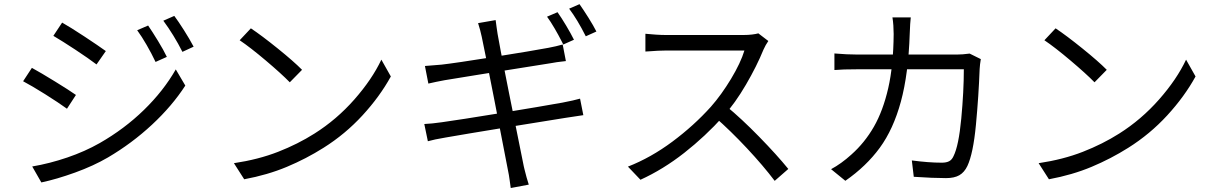

<svg xmlns="http://www.w3.org/2000/svg" viewBox="-20 -852 5899 932"><path d="M789.9 -575.9 735.1 -551.3Q715.5 -592.7 692 -633.4Q668.6 -674.2 645.9 -705.2L699 -728.1Q719.6 -698.2 746.9 -653.5Q774.3 -608.8 789.9 -575.9ZM919.9 -625.4 865.5 -600.3Q845.9 -639.4 821.5 -679.2Q797 -719 772.8 -751.5L826 -774.8Q845.1 -749.5 872.8 -705.8Q900.5 -662.1 919.9 -625.4ZM493.7 -604.1 448.5 -539.2Q411.7 -567.3 346.4 -610.4Q281 -653.4 239 -678L281.6 -742.3Q321.9 -719.6 390.2 -674.6Q458.5 -629.5 493.7 -604.1ZM464 -157.5Q584.1 -226.2 678.8 -318.4Q773.4 -410.5 833.3 -515.1L879.5 -436.6Q815.7 -337.8 718.1 -247Q620.5 -156.2 504.2 -87.8Q434 -46.8 344.4 -14.4Q254.9 17.9 180.7 33.6L136.4 -43.9Q221.2 -58.3 306.8 -87.5Q392.3 -116.7 464 -157.5ZM348.6 -391.1 305.1 -324.2Q264.8 -353.4 199.2 -394.7Q133.5 -435.9 92.2 -457.6L134.8 -522.6Q178.5 -498.7 247.5 -456.2Q316.5 -413.8 348.6 -391.1Z M1446.2 -513.1 1386.7 -452.5Q1345.8 -494.3 1270.4 -558.1Q1194.9 -621.9 1143.4 -656.6L1197.8 -714.5Q1250.4 -679.4 1328.1 -616.7Q1405.8 -554 1446.2 -513.1ZM1506.3 -203.5Q1613.8 -271.2 1700 -369Q1786.1 -466.8 1831.2 -562.4L1877.2 -480.8Q1823.5 -383.1 1739.7 -292Q1656 -200.9 1550.4 -134.5Q1466.2 -81.3 1372.4 -42.1Q1278.7 -2.8 1165.4 18.2L1115.5 -59.9Q1234 -77.6 1330 -115.1Q1426 -152.6 1506.3 -203.5Z M2766.1 -659.1 2714.2 -635.9 2706.4 -651.5Q2691.4 -681.2 2671.8 -714.7Q2652.2 -748.3 2635.4 -771L2686.3 -792.8Q2705.3 -766 2728.2 -727.7Q2751.1 -689.3 2766.1 -659.1ZM2875 -699 2823.5 -675.8Q2782.5 -757.3 2742.7 -809.9L2793 -831.8Q2812.4 -804.2 2836.9 -765.3Q2861.3 -726.3 2875 -699ZM2300.7 -739.7 2385.9 -754.5Q2387.8 -736.9 2390.6 -719.6Q2392.9 -702.5 2395.4 -687.3Q2399.5 -657.3 2450.4 -402.8Q2501.2 -148.2 2522.6 -44.4Q2524.5 -36.5 2525.9 -30.4Q2536.1 11.8 2546.8 44.2L2459.2 60.7Q2456.1 39.6 2454.3 25.1Q2451 -1.6 2444.7 -30.9Q2426.9 -125.6 2379 -370.2Q2331.1 -614.7 2318.5 -673.2Q2311.8 -705.1 2300.7 -739.7ZM2123.8 -538.3Q2187.9 -545.5 2377.5 -575.6Q2567.1 -605.7 2642.1 -619.9Q2680.3 -627 2711.4 -636L2726.9 -555.5Q2715.3 -554.6 2705.7 -553Q2696 -551.5 2683 -550.2Q2673.7 -548.2 2657.7 -545.9Q2204 -474 2137.9 -462.6Q2096.8 -455 2059.3 -446.3L2042.7 -531.7Q2089.1 -535 2123.8 -538.3ZM2125.1 -258.7Q2212.4 -270.8 2410.6 -303.2Q2608.9 -335.6 2710.2 -353.9Q2766.7 -364.7 2795.7 -373.2L2811.6 -293Q2781 -288.9 2724.1 -279.8Q2592.7 -259 2416.3 -230.2Q2239.9 -201.4 2142.7 -184.4Q2086.5 -175 2056.9 -166.4L2039.6 -250Q2076.2 -251.6 2125.1 -258.7Z M3686 -611Q3653.6 -531.2 3601.1 -441.3Q3548.6 -351.3 3491.5 -287.7Q3403.8 -190.3 3301.5 -110Q3199.2 -29.7 3088.9 20.6L3028.1 -43.2Q3139.4 -86.7 3243.8 -164.4Q3348.3 -242.2 3430.5 -333.5Q3481.7 -391.5 3528.6 -469.2Q3575.4 -547 3593.5 -606.7H3211.1Q3178.1 -606.7 3127.6 -602.7L3112.9 -601.9V-688.1Q3134.5 -685.8 3162 -684Q3189.6 -682.1 3211.1 -682.1H3589.1Q3611.5 -682.1 3630.2 -684.4Q3649 -686.6 3661.1 -690.1L3709.6 -653Q3703.9 -645.1 3697 -633Q3690.2 -620.8 3686 -611ZM3806.6 -31.9 3740.5 25.9Q3684.7 -47.9 3605.7 -132.4Q3526.6 -216.9 3449.8 -284.2L3504.2 -337.8Q3579 -276.4 3665 -188.3Q3751 -100.2 3806.6 -31.9Z M4396 -688.6Q4389.5 -492.7 4353 -358.7Q4316.5 -224.7 4250.6 -134.6Q4184.7 -44.6 4083.5 25.6L4014.2 -30.8Q4063.8 -57.3 4112.9 -101.9Q4177.6 -159.4 4222 -236.8Q4266.4 -314.2 4291.6 -424Q4316.8 -533.8 4318 -686.9Q4318 -705.6 4316.5 -728.4Q4314.9 -751.2 4312 -767.6H4401Q4397.9 -742.4 4396 -688.6ZM4735.4 -517.5Q4730.5 -385 4717.3 -245.8Q4704.1 -106.7 4675.9 -46.4Q4661.1 -15.4 4636.8 -1.4Q4612.4 12.6 4572.1 12.6Q4510.6 12.6 4415.6 6.2L4406.2 -73.2Q4487.9 -62.3 4551.9 -62.3Q4573.5 -62.3 4587.2 -69.3Q4600.8 -76.4 4608.6 -94.1Q4633.8 -144.4 4646.2 -276.8Q4658.6 -409.2 4658.6 -515.7H4142.5Q4069.3 -515.7 4030.4 -512.1V-592.5Q4091.7 -587.2 4141.8 -587.2H4625.2Q4652 -587.2 4686.8 -591.9L4741 -565.1Q4736.6 -539.3 4735.4 -517.5Z M5352.4 -513.1 5293 -452.5Q5252.1 -494.3 5176.6 -558.1Q5101.2 -621.9 5049.7 -656.6L5104 -714.5Q5156.6 -679.4 5234.3 -616.7Q5312 -554 5352.4 -513.1ZM5412.6 -203.5Q5520 -271.2 5606.2 -369Q5692.4 -466.8 5737.4 -562.4L5783.4 -480.8Q5729.7 -383.1 5646 -292Q5562.3 -200.9 5456.7 -134.5Q5372.4 -81.3 5278.7 -42.1Q5184.9 -2.8 5071.7 18.2L5021.7 -59.9Q5140.3 -77.6 5236.3 -115.1Q5332.3 -152.6 5412.6 -203.5Z"/></svg>

Font: Min Sans VF VF
Style: Regular
Weight: 400
Designer: Jinseong-Kim, NotoSansCJK, Nunito
Foundry: Jinseong-Kim
Version: Version 1.420;Glyphs 3.1.2 (3151)